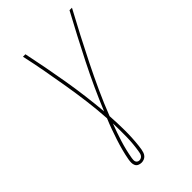

<svg xmlns="http://www.w3.org/2000/svg" viewBox="-279 -835 1158 1158"><g transform="rotate(-45 300.0 -256.0)"><path d="M211 223Q198 223 187 218Q176 213 171 202.5Q166 192 166 180Q166 168 168 155Q174 121 183 87Q192 53 203 19.5Q214 -14 226 -47.5Q238 -81 252 -114Q247 -194 237 -272Q227 -350 214 -427.5Q201 -505 187 -582Q173 -659 156 -735H177Q207 -593 231.5 -448.5Q256 -304 269 -156Q330 -304 403 -448.5Q476 -593 553 -735H574Q533 -659 492.5 -581.5Q452 -504 413.5 -426.5Q375 -349 339 -270.5Q303 -192 272 -112Q276 -51 276.5 11.5Q277 74 270 137Q269 144 268 151.5Q267 159 266 166Q264 177 260.5 187.5Q257 198 249.5 206.5Q242 215 231.5 219Q221 223 211 223ZM211 204Q217 204 224 201Q231 198 235.5 192Q240 186 242 179.5Q244 173 245 166Q255 107 256 49Q257 -9 255 -67Q233 -10 215.5 46.5Q198 103 188 161Q187 168 186.5 175.5Q186 183 188.5 189.5Q191 196 197 200Q203 204 211 204Z"/></g></svg>

Font: Iosevka Thin Extended Oblique
Style: Regular
Weight: 100
Width: 7
Italic angle: -9°
Monospace: yes
Designer: Belleve Invis
Foundry: Belleve Invis
Version: Version 32.5.0; ttfautohint (v1.8.4)